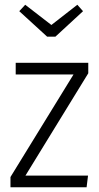

<svg xmlns="http://www.w3.org/2000/svg" viewBox="-20 -787 417 807"><path d="M351 -479 87 -49H350L344 0H24V-43L289 -474H46V-523H351ZM329 -740 213 -633H178L61 -740L86 -767L196 -682L305 -767Z"/></svg>

Font: Fira Sans Condensed Light
Style: Regular
Weight: 300
Width: 3
Designer: bBox Type GmbH & Carrois Corporate GbR & Edenspiekermann AG
Foundry: bBox Type GmbH & Carrois Corporate GbR & Edenspiekermann AG
Version: Version 4.301